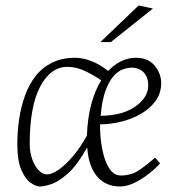

<svg xmlns="http://www.w3.org/2000/svg" viewBox="-20 -669 632 698"><path d="M124 9Q111 9 91.5 -4.5Q72 -18 57.5 -51.5Q43 -85 43 -144Q43 -190 49.5 -235Q56 -280 70.5 -320.5Q85 -361 109 -392Q133 -423 169 -441Q205 -459 254 -459Q283 -459 315.5 -445.5Q348 -432 373 -411Q395 -434 420.5 -446.5Q446 -459 474 -459Q519 -459 542.5 -430Q566 -401 566 -367Q566 -330 545.5 -302Q525 -274 492 -255Q459 -236 420 -226.5Q381 -217 344 -217Q343 -201 345.5 -170.5Q348 -140 356 -108Q364 -76 379.5 -53.5Q395 -31 420 -31Q458 -31 487.5 -51.5Q517 -72 544 -96L562 -75Q545 -56 520 -36.5Q495 -17 468 -4Q441 9 416 9Q365 9 333.5 -27Q302 -63 297 -133Q261 -69 227.5 -39Q194 -9 167.5 0Q141 9 124 9ZM151 -35Q169 -35 194 -52.5Q219 -70 246 -102Q273 -134 296 -176Q298 -238 311.5 -289Q325 -340 348 -377Q327 -392 293 -409Q259 -426 225 -426Q164 -426 126 -354Q88 -282 88 -145Q88 -116 97 -90.5Q106 -65 120.5 -50Q135 -35 151 -35ZM346 -248Q426 -249 472.5 -282Q519 -315 519 -359Q519 -388 502.5 -405.5Q486 -423 459 -423Q444 -423 427 -417Q410 -411 393.5 -393Q377 -375 364 -340.5Q351 -306 346 -248ZM345 -516 484 -649 536 -638 383 -516Z"/></svg>

Font: Ancizar Sans Thin
Style: Italic
Weight: 100
Italic angle: -4°
Designer: Cesar Puertas, Viviana Monsalve, Julian Moncada, Julian Prieto, Jose Castro, Mariel Hernandez, Felipe Aragon, Sara Alarc
Version: Version 8.100